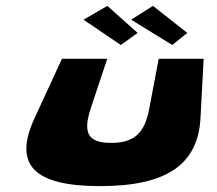

<svg xmlns="http://www.w3.org/2000/svg" viewBox="-20 -616 738 653"><path d="M344.7 -416H190.7L97.9 -215C24.7 -57 92.4 17 320.4 17C547.4 17 653.7 -57 661.9 -215L672.7 -416H519.7L488.1 -249C473.2 -165 437.9 -130 357.9 -130C277.9 -130 261.2 -165 289.1 -249ZM448.1 -504 390.8 -463 264 -549 345.2 -596ZM617.1 -504 565.8 -463 426 -549 500.2 -596Z"/></svg>

Font: Hussar Milosc
Style: Obl
Weight: 700
Foundry: Cannot Into Space Fonts
Version: Version 1.02